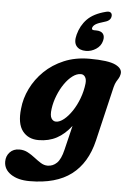

<svg xmlns="http://www.w3.org/2000/svg" viewBox="-113 -812 753 1113"><g transform="rotate(5 263.5 -255.5)"><path d="M465 -13.5Q433.5 119 344.5 186.5Q255.5 254 102 254Q34 254 -7.2 226.2Q-48.5 198.5 -48.5 153Q-48.5 121 -27.8 98.8Q-7 76.5 28 76.5Q55 76.5 77.2 88.5Q99.5 100.5 119.2 116Q139 131.5 158.2 143.5Q177.5 155.5 198 155.5Q229 155.5 252 133Q275 110.5 288 55.5L322.5 -87Q285 -37.5 238.5 -12.5Q192 12.5 132.5 12.5Q72.5 12.5 39.5 -30.2Q6.5 -73 16.5 -160.5Q22 -220 50 -277.5Q78 -335 125.5 -381.2Q173 -427.5 238.8 -455.2Q304.5 -483 386.5 -483Q496.5 -483 538.5 -462.5Q580.5 -442 574 -409.5Q571 -394.5 565 -385Q559 -375.5 552.2 -363.8Q545.5 -352 540 -331ZM193 -175.5Q187.5 -136 197.5 -119.5Q207.5 -103 224.5 -103Q246 -103 270.5 -122.8Q295 -142.5 317.2 -175.8Q339.5 -209 355.2 -251Q371 -293 376 -338Q378.5 -362.5 369.5 -376.2Q360.5 -390 344.5 -390Q321 -390 296.5 -371.8Q272 -353.5 250.5 -322.5Q229 -291.5 213.8 -253.2Q198.5 -215 193 -175.5ZM409 -650Q439.5 -650 451 -634.5Q462.5 -619 455.5 -593Q448 -563 420.5 -544.8Q393 -526.5 361 -526.5Q324 -526.5 306 -549Q288 -571.5 300 -616Q314 -669.5 350.2 -706.8Q386.5 -744 456.5 -762Q475.5 -767.5 484.5 -761.2Q493.5 -755 493 -742Q491.5 -714.5 457.5 -705Q417 -693.5 403 -684Q389 -674.5 386 -663Q382.5 -650 399.5 -650Z"/></g></svg>

Font: Fraunces 9pt S100
Style: Bold Italic
Weight: 700
Italic angle: -16°
Version: Version 1.000; ttfautohint (v1.8.3)